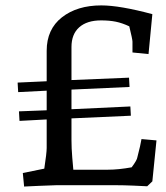

<svg xmlns="http://www.w3.org/2000/svg" viewBox="-20 -682 611 707"><path d="M541 -14.2 522 3.9Q506.8 2.9 470.5 1.5Q434.1 0 408.2 0H187Q160.2 1 122.6 2.4Q85 3.9 68.8 4.9L64 -44.9L143.1 -61Q151.9 -119.1 151.9 -137.2V-242.2L51.8 -236.8L49.8 -272L151.9 -275.9V-348.1L46.9 -342.8L44.9 -377.9L151.9 -382.8V-495.1Q151.9 -574.2 208 -618.2Q264.2 -662.1 353 -662.1Q420.9 -662.1 541 -629.9L526.9 -482.9L467.8 -488.8V-528.8Q467.8 -536.6 456.1 -585Q430.2 -597.2 406.5 -602.1Q382.8 -606.9 352.1 -606.9Q300.3 -606.9 271.7 -581.5Q243.2 -556.2 243.2 -508.8V-387.2L455.1 -396L457 -361.8L243.2 -352.1V-279.8L460 -290L461.9 -255.9L243.2 -246.1V-167Q243.2 -136.2 246.1 -101.6Q249 -66.9 250 -57.1H377.9Q416 -57.1 464.8 -65.9Q484.9 -92.8 485.8 -103Q498 -149.9 501 -169.9L556.2 -165Z"/></svg>

Font: Sura
Style: Regular
Weight: 400
Designer: Carolina Giovagnoli
Foundry: Huerta Tipografica
Version: Version 1.003;PS 001.002;hotconv 1.0.70;makeotf.lib2.5.58329